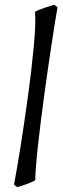

<svg xmlns="http://www.w3.org/2000/svg" viewBox="-20 -762 265 802"><path d="M127.4 -9.8Q123 -5.9 112.8 -1.5Q102.5 2.9 91.1 7.1Q79.6 11.2 68.8 14.6Q58.1 18.1 52.2 20L38.6 9.3Q43 -14.6 49.8 -53.5Q56.6 -92.3 64.5 -140.9Q72.3 -189.5 80.3 -244.4Q88.4 -299.3 96.2 -355.5Q104 -411.6 110.4 -466.3Q116.7 -521 121.1 -568.4Q125.5 -615.7 127 -653.1Q128.4 -690.4 126 -712.4Q132.3 -716.3 143.3 -720.9Q154.3 -725.6 166.3 -729.5Q178.2 -733.4 189 -736.8Q199.7 -740.2 206.5 -742.2L220.2 -731.4Q215.8 -707 209.5 -667.5Q203.1 -627.9 195.8 -579.3Q188.5 -530.8 180.4 -475.8Q172.4 -420.9 164.8 -364.7Q157.2 -308.6 150.4 -254.2Q143.6 -199.7 138.4 -152.6Q133.3 -105.5 130.4 -68.4Q127.4 -31.2 127.4 -9.8Z"/></svg>

Font: GentiumAlt
Style: Italic
Weight: 400
Italic angle: -7°
Designer: J. Victor Gaultney
Version: Version 1.02; 2005; OFL release